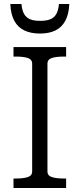

<svg xmlns="http://www.w3.org/2000/svg" viewBox="-20 -947 401 967"><path d="M142 -84V-626Q142 -648 119.5 -655Q97 -662 63 -662H48V-710H313V-662H299Q264 -662 241.5 -655Q219 -648 219 -626V-84Q219 -62 241.5 -55Q264 -48 299 -48H313V0H48V-48H63Q97 -48 119.5 -55Q142 -62 142 -84ZM181 -778Q227 -778 259 -793.5Q291 -809 309 -842.5Q327 -876 329 -927H277Q274 -895 263.5 -876.5Q253 -858 233.5 -850Q214 -842 182 -842Q151 -842 131.5 -850Q112 -858 101.5 -876.5Q91 -895 88 -927H32Q34 -876 52 -842.5Q70 -809 103 -793.5Q136 -778 181 -778Z"/></svg>

Font: Roboto Serif SemiCondensed Light
Style: Regular
Weight: 300
Width: 4
Designer: Greg Gazdowicz
Foundry: Commercial Type
Version: Version 1.007